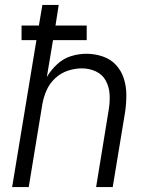

<svg xmlns="http://www.w3.org/2000/svg" viewBox="-20 -755 616 775"><path d="M29 0H96L151 -335Q156 -363 168 -390.5Q180 -418 202.5 -439Q225 -460 253.5 -469.5Q282 -479 310 -479Q341 -479 367.5 -466.5Q394 -454 407.5 -428.5Q421 -403 422.5 -373Q424 -343 419 -313L368 0H435L485 -303Q490 -337 490 -371.5Q490 -406 480 -437.5Q470 -469 448.5 -492.5Q427 -516 395 -527Q363 -538 329 -538Q298 -538 267 -528.5Q236 -519 211 -496Q186 -473 169 -444L194 -593H330V-652H204L217 -735H151L137 -652H67V-593H127Z"/></svg>

Font: Iosevka Sparkle Light Oblique
Style: Regular
Weight: 300
Italic angle: -9°
Designer: Belleve Invis
Foundry: Belleve Invis
Version: Version 4.5.0; ttfautohint (v1.8.3)